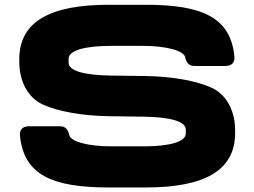

<svg xmlns="http://www.w3.org/2000/svg" viewBox="-20 -786 1088 821"><path d="M444.8 15.6H603C853 15.6 985.4 -55.7 985.4 -217.3V-229C985.4 -307.6 951.7 -380.9 883.3 -411.6C820.3 -439.9 717.3 -459.5 601.6 -460.9L453.6 -462.9C337.9 -464.4 273.4 -483.9 273.4 -517.6V-535.2C273.4 -568.8 337.9 -589.8 453.6 -589.8H591.3C693.4 -589.8 765.6 -568.8 771.5 -542C776.4 -519.5 786.6 -503.9 811.5 -503.9H944.3C969.7 -503.9 984.9 -517.6 982.4 -543.9C966.3 -712.4 843.3 -765.6 603 -765.6H444.8C194.8 -765.6 62.5 -694.3 62.5 -532.7V-521C62.5 -442.4 96.2 -369.1 164.6 -338.4C227.5 -310.1 330.6 -290.5 446.3 -289.1L594.2 -287.1C710 -285.6 774.4 -266.1 774.4 -232.4V-214.8C774.4 -181.2 710 -160.2 594.2 -160.2H456.5C354.5 -160.2 282.2 -181.2 276.4 -208C271.5 -230.5 261.2 -246.1 236.3 -246.1H103.5C78.1 -246.1 63 -232.4 65.4 -206.1C81.5 -37.6 204.6 15.6 444.8 15.6Z"/></svg>

Font: Gyrotrope Black
Style: Regular
Weight: 900
Designer: David Moles
Version: Version 1.003;Glyphs 3.3.1 (3343)